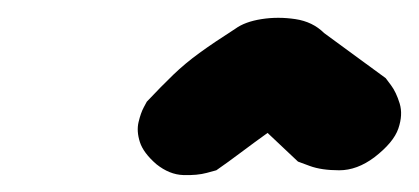

<svg xmlns="http://www.w3.org/2000/svg" viewBox="-20 -684 482 221"><path d="M160 -495Q145 -508 141 -520.5Q137 -533 139.5 -543.5Q142 -554 145.5 -560.5Q149 -567 149 -567Q166 -585 179.5 -598Q193 -611 209.5 -623Q226 -635 251 -651Q262 -659 281 -662Q300 -665 320 -662Q340 -659 353 -646L424 -594Q424 -594 430 -586Q436 -578 440 -565Q444 -552 438.5 -536Q433 -520 411 -503Q391 -488 370.5 -488Q350 -488 336.5 -493Q323 -498 323 -498L288 -531Q274 -521 258 -509Q242 -497 229 -488Q229 -488 218 -485Q207 -482 191 -482.5Q175 -483 160 -495Z"/></svg>

Font: Sour Gummy Black
Style: Italic
Weight: 900
Italic angle: -11.3°
Designer: Stefie Justprince
Foundry: Eifetstype
Version: Version 1.000